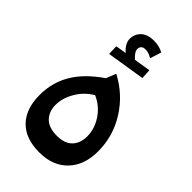

<svg xmlns="http://www.w3.org/2000/svg" viewBox="-252 -908 1008 1008"><g transform="rotate(45 252.0 -404.5)"><path d="M39 -199Q39 -291 83.5 -366.5Q128 -442 223 -507L245 -562Q345 -510 405.5 -415Q466 -320 466 -206Q466 -104 408.5 -44Q351 16 251 16Q148 16 93.5 -40.5Q39 -97 39 -199ZM370 -221Q370 -277 336.5 -328Q303 -379 246 -404Q195 -374 165 -323Q135 -272 135 -221Q135 -172 164.5 -141.5Q194 -111 254 -111Q313 -111 341.5 -141.5Q370 -172 370 -221ZM358 -643 145 -609 143 -664 203 -674Q184 -690 174.5 -707.5Q165 -725 165 -741Q165 -777 190 -801Q215 -825 263 -825Q302 -825 333 -808L313 -745Q298 -754 287 -757.5Q276 -761 263 -761Q246 -761 238.5 -752.5Q231 -744 231 -732Q231 -711 263 -683L355 -698Z"/></g></svg>

Font: FiraGO Medium
Style: Italic
Weight: 500
Italic angle: -8°
Designer: bBox Type GmbH
Foundry: bBox Type GmbH
Version: Version 1.001